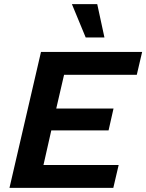

<svg xmlns="http://www.w3.org/2000/svg" viewBox="-20 -912 710 932"><path d="M452 -892 487 -730H396L329 -892ZM26 0 179 -660H670L644 -549H291L253 -385H531L507 -279H229L191 -111H556L530 0Z"/></svg>

Font: Elaine Sans SemiBold
Style: Italic
Weight: 600
Italic angle: -13°
Designer: Wei Huang
Foundry: Wei Huang
Version: Version 2.001;December 24, 2019;FontCreator 12.0.0.2547 64-b